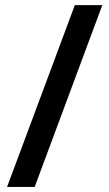

<svg xmlns="http://www.w3.org/2000/svg" viewBox="-20 -734 430 754"><path d="M381.8 -713.9 116.2 0H7.8L273.9 -713.9Z"/></svg>

Font: f4446545128       
Style: Regular
Weight: 600
Foundry: Ascender Corporation
Version: Version 1.10